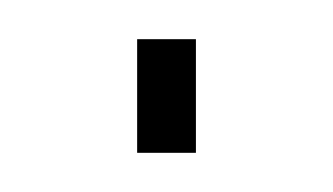

<svg xmlns="http://www.w3.org/2000/svg" viewBox="-20 -349 170 98"><path d="M50 -271V-329H80V-271Z"/></svg>

Font: Turret Road ExtraLight
Style: Regular
Weight: 275
Designer: Noponies
Foundry: Noponies
Version: Version 1.001; ttfautohint (v1.8)